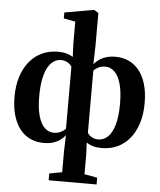

<svg xmlns="http://www.w3.org/2000/svg" viewBox="-66 -874 970 1165"><g transform="rotate(5 419.0 -291.5)"><path d="M274.5 234.5V193L352 178.5V53L355 -47Q344.5 -32.5 326.8 -19Q309 -5.5 283.8 3Q258.5 11.5 224 11.5Q182.5 11.5 146.2 -4Q110 -19.5 82.8 -52Q55.5 -84.5 39.8 -134.8Q24 -185 24 -254.5Q24 -319.5 40.8 -373.2Q57.5 -427 88.8 -466Q120 -505 164.2 -526.2Q208.5 -547.5 264 -547.5Q295 -547.5 318.2 -540.5Q341.5 -533.5 355 -524L351.5 -605V-738.5L280.5 -752V-788L454 -818.5H461.5L486.5 -802.5V-605L483.5 -491Q494.5 -504.5 512 -517.5Q529.5 -530.5 555 -539Q580.5 -547.5 614.5 -547.5Q656 -547.5 692 -531.8Q728 -516 755.5 -483.5Q783 -451 798.5 -400.5Q814 -350 814 -280.5Q814 -215.5 797.5 -162Q781 -108.5 750.2 -69.5Q719.5 -30.5 675.8 -9.5Q632 11.5 577.5 11.5Q544 11.5 521 3.8Q498 -4 484.5 -13.5L488 53V179L566.5 193V234.5ZM280.5 -55.5Q304.5 -55.5 323.2 -65.2Q342 -75 352 -86V-463.5Q347.5 -472 338.2 -480Q329 -488 316 -493.5Q303 -499 286.5 -499Q253.5 -499 227.8 -474Q202 -449 187.5 -398Q173 -347 173 -270Q173 -196.5 186.5 -149Q200 -101.5 224.2 -78.5Q248.5 -55.5 280.5 -55.5ZM552 -38.5Q585.5 -38.5 611 -63Q636.5 -87.5 651 -137.8Q665.5 -188 665.5 -265Q665.5 -340 651.5 -388Q637.5 -436 613.2 -459.2Q589 -482.5 558 -482.5Q534 -482.5 515.5 -473.2Q497 -464 486.5 -452V-73.5Q491 -65.5 500 -57.5Q509 -49.5 522.2 -44Q535.5 -38.5 552 -38.5Z"/></g></svg>

Font: Merriweather 72pt
Style: Bold
Weight: 700
Version: Version 2.100